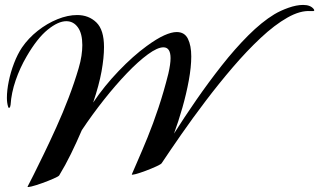

<svg xmlns="http://www.w3.org/2000/svg" viewBox="-20 -691 1295 779"><path d="M92 66Q99 53 116.5 18Q134 -17 158 -66.5Q182 -116 208.5 -174.5Q235 -233 258.5 -294.5Q282 -356 299 -414Q307 -441 310.5 -464.5Q314 -488 314 -508Q314 -555 296 -580Q278 -605 249 -605Q216 -605 173.5 -570.5Q131 -536 88 -462Q61 -416 43.5 -365Q26 -314 23 -266Q22 -257 18.5 -254Q15 -251 13 -258Q8 -273 8 -294Q8 -324 15.5 -361Q23 -398 37 -434.5Q51 -471 69 -498Q95 -536 133 -566Q171 -596 213 -613Q255 -630 293 -630Q340 -630 371 -600Q402 -570 402 -500Q402 -457 392 -401.5Q382 -346 358 -275Q403 -342 461.5 -403Q520 -464 575 -504Q616 -534 646 -547.5Q676 -561 697 -561Q729 -561 742.5 -533.5Q756 -506 756 -462Q756 -419 746 -364.5Q736 -310 720 -254Q704 -198 686 -149Q727 -214 776.5 -285.5Q826 -357 879.5 -425Q933 -493 987.5 -547.5Q1042 -602 1093 -633Q1118 -648 1150.5 -659.5Q1183 -671 1210 -671Q1240 -671 1253 -654Q1255 -650 1255 -650Q1255 -646 1250 -646Q1245 -646 1240 -646Q1198 -649 1146 -619.5Q1094 -590 1037.5 -537Q981 -484 924.5 -418Q868 -352 814.5 -281.5Q761 -211 715.5 -145.5Q670 -80 636 -29Q634 -25 614.5 -16Q595 -7 571 2Q547 11 530 15.5Q513 20 515 16Q522 -1 539 -39.5Q556 -78 578.5 -133Q601 -188 623 -254Q645 -320 663 -392Q672 -431 672 -455Q672 -499 643 -499Q619 -499 580 -470.5Q541 -442 495 -394Q449 -346 401.5 -286Q354 -226 312 -163Q291 -114 268 -67Q245 -20 220 21Q217 25 196.5 34Q176 43 151 52Q126 61 108 65.5Q90 70 92 66Z"/></svg>

Font: Arizonia
Style: Regular
Weight: 400
Designer: Robert E. Leuschke
Foundry: Robert E. Leuschke
Version: Version 1.010; ttfautohint (v1.8.4.7-5d5b)